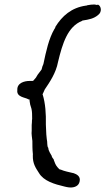

<svg xmlns="http://www.w3.org/2000/svg" viewBox="-20 -704 469 854"><path d="M57 -303C53 -272 91 -271 105 -263L106 -262H111C112 -256 112 -248 114 -241V-240L120 -220C123 -208 123 -190 123 -175C122 -171 122 -165 122 -161C121 -157 122 -151 121 -148V-147V-123C119 -107 123 -91 124 -77C124 -60 124 -39 126 -21C126 -19 127 -17 126 -14V-13C125 24 139 43 153 65C174 101 221 115 268 126L277 128C283 129 288 130 294 130C312 130 330 123 334 104C340 80 321 71 307 66H306C286 61 267 58 249 50H247C244 50 240 44 235 39C228 31 223 19 219 7V5C216 1 212 -3 210 -8L211 -9C206 -18 195 -34 195 -45V-46C188 -54 192 -70 188 -86L186 -106C185 -124 185 -134 184 -150C185 -198 182 -244 170 -283L169 -284C172 -291 176 -298 179 -306C200 -337 229 -379 238 -428C258 -511 281 -586 345 -611L347 -613H349C375 -617 397 -621 416 -637C435 -651 430 -676 417 -683H415C413 -683 416 -683 410 -682C409 -682 404 -684 400 -684C391 -684 379 -683 370 -681H369C368 -680 365 -679 363 -679H362C298 -670 256 -633 226 -584V-582C226 -580 224 -578 222 -575C197 -532 185 -476 173 -419C170 -414 167 -404 165 -395C160 -387 153 -380 147 -371L140 -359C136 -355 132 -350 128 -345L125 -344H112C88 -344 55 -335 57 -303Z"/></svg>

Font: Scribbler
Style: BdIta
Weight: 700
Designer: Mew Too
Foundry: Cannot Into Space Fonts
Version: Version 1.001